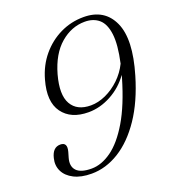

<svg xmlns="http://www.w3.org/2000/svg" viewBox="-132 -810 828 921"><g transform="rotate(-20 282.0 -350.0)"><path d="M179.5 9.5Q125.5 9.5 89.8 -8.8Q54 -27 39.2 -57.2Q24.5 -87.5 33.5 -123Q45.5 -173.5 84.5 -173.5Q121.5 -173.5 109 -127.5L101 -100Q89.5 -59.5 111 -36.5Q132.5 -13.5 187.5 -13.5Q238 -13.5 289.5 -50.2Q341 -87 388 -166Q435 -245 472.5 -373Q474.5 -380 476 -386.5Q439 -334 382.2 -303.2Q325.5 -272.5 266.5 -272.5Q176.5 -272.5 134.8 -330Q93 -387.5 122.5 -491.5Q141 -558 182 -607Q223 -656 278.8 -683Q334.5 -710 398 -710Q505 -710 545.8 -620.2Q586.5 -530.5 536 -360.5Q500.5 -240 444.8 -157.5Q389 -75 320.8 -32.8Q252.5 9.5 179.5 9.5ZM188 -494.5Q161.5 -398 189.5 -348.8Q217.5 -299.5 288 -299.5Q325.5 -299.5 364.5 -317.2Q403.5 -335 436.5 -366.5Q469.5 -398 489.5 -439Q509.5 -529.5 502.8 -584Q496 -638.5 468 -662.8Q440 -687 396 -687Q328 -687 271.5 -638.5Q215 -590 188 -494.5Z"/></g></svg>

Font: Fraunces 144pt S050 Light
Style: Italic
Weight: 300
Italic angle: -16°
Version: Version 1.000; ttfautohint (v1.8.3)